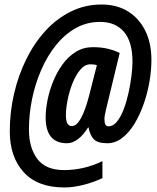

<svg xmlns="http://www.w3.org/2000/svg" viewBox="-20 -742 688 842"><path d="M262.2 80.1Q145 80.1 84 13.2Q22.9 -53.7 22.9 -166Q22.9 -249.5 41.5 -330.3Q60.1 -411.1 95 -481.9Q129.9 -552.7 179.2 -606.7Q228.5 -660.6 290.8 -691.4Q353 -722.2 425.8 -722.2Q492.2 -722.2 541 -692.1Q589.8 -662.1 616.9 -607.7Q644 -553.2 644 -479Q644 -433.1 635.3 -382.8Q626.5 -332.5 609.6 -284.7Q592.8 -236.8 569.1 -198.2Q545.4 -159.7 515.4 -136.7Q485.4 -113.8 450.2 -113.8Q407.2 -113.8 390.6 -132.3Q374 -150.9 368.2 -183.1H366.2Q346.7 -150.9 322.5 -132.3Q298.3 -113.8 273.9 -113.8Q180.2 -113.8 180.2 -227.1Q180.2 -260.7 188.2 -302Q196.3 -343.3 212.9 -384.3Q229.5 -425.3 254.2 -459.5Q278.8 -493.7 312.3 -514.4Q345.7 -535.2 387.2 -535.2Q423.8 -535.2 453.1 -528.1Q482.4 -521 504.9 -509.8L444.8 -261.2Q441.4 -247.6 439.7 -236.8Q438 -226.1 438 -219.2Q438 -188 455.1 -188Q476.1 -188 492.9 -208.7Q509.8 -229.5 522.5 -262.9Q535.2 -296.4 543.7 -335Q552.2 -373.5 556.6 -409.7Q561 -445.8 561 -471.2Q561 -558.6 523.7 -602.3Q486.3 -646 418.9 -646Q361.3 -646 312.7 -618.9Q264.2 -591.8 226.1 -544.7Q188 -497.6 161.4 -436.8Q134.8 -376 120.8 -308.6Q106.9 -241.2 106.9 -173.8Q106.9 -94.2 143.6 -45.2Q180.2 3.9 261.2 3.9Q303.2 3.9 344.5 -5.4Q385.7 -14.6 429.2 -35.2V39.1Q390.1 57.6 345.7 68.8Q301.3 80.1 262.2 80.1ZM294.9 -189Q335.4 -189 370.1 -319.8L404.8 -456.1Q394.5 -460 377 -460Q352.1 -460 332.3 -436.5Q312.5 -413.1 298.3 -377.7Q284.2 -342.3 276.6 -304.2Q269 -266.1 269 -236.8Q269 -189 294.9 -189Z"/></svg>

Font: Open Sans Condensed
Style: Bold Italic
Weight: 700
Width: 3
Italic angle: -12°
Designer: Monotype Design Team
Foundry: Monotype Imaging Inc.
Version: Version 3.003; ttfautohint (v1.8.4)